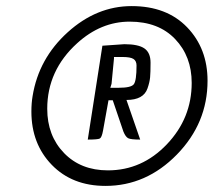

<svg xmlns="http://www.w3.org/2000/svg" viewBox="-20 -610 701 630"><path d="M464 -320Q451 -282 395 -282L440 -152Q409 -152 400.5 -156.5Q392 -161 385 -178L350 -281H336L318 -181Q314 -159 307.5 -155.5Q301 -152 268 -152L316 -460L388 -465Q434 -465 454 -451Q474 -437 474 -404.5Q474 -372 472.5 -356Q471 -340 464 -320ZM370 -322Q410 -322 419 -333.5Q428 -345 428 -395Q428 -410 418 -416.5Q408 -423 382 -423H354V-418L346 -335L342 -322ZM326 0Q217 0 150 -69Q83 -138 83 -244Q83 -272 87 -295Q107 -418 202 -504Q297 -590 412 -590Q527 -590 594 -520.5Q661 -451 661 -345Q661 -206 560.5 -103Q460 0 326 0ZM334 -51Q446 -51 527.5 -136.5Q609 -222 609 -338Q609 -425 554.5 -482Q500 -539 405.5 -539Q311 -539 233 -468Q135 -379 135 -253Q135 -165 190 -108Q245 -51 334 -51Z"/></svg>

Font: Economica
Style: Italic
Weight: 400
Designer: Vicente Lamonaca
Foundry: Vicente Lamonaca
Version: Version 1.100